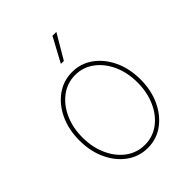

<svg xmlns="http://www.w3.org/2000/svg" viewBox="-216 -875 1004 1004"><g transform="rotate(-45 286.0 -373.0)"><path d="M286.6 11.2Q221.7 11.2 170.4 -25.9Q119.1 -63 89.6 -126.5Q60.1 -189.9 60.1 -270Q60.1 -350.1 89.6 -413.3Q119.1 -476.6 170.4 -513.4Q221.7 -550.3 286.6 -550.3Q350.6 -550.3 401.6 -513.4Q452.6 -476.6 482.4 -413.1Q512.2 -349.6 512.2 -270Q512.2 -189.9 482.7 -126.5Q453.1 -63 402.1 -25.9Q351.1 11.2 286.6 11.2ZM286.6 -11.2Q344.7 -11.2 390.6 -44.9Q436.5 -78.6 463.1 -137.5Q489.7 -196.3 489.7 -270Q489.7 -343.3 462.9 -401.9Q436 -460.4 390.1 -494.1Q344.2 -527.8 286.6 -527.8Q228.5 -527.8 182.4 -493.9Q136.2 -460 109.4 -401.6Q82.5 -343.3 82.5 -270Q82.5 -196.3 109.4 -137.5Q136.2 -78.6 182.4 -44.9Q228.5 -11.2 286.6 -11.2ZM274.9 -621.6 347.7 -756.8H376.5L296.9 -621.6Z"/></g></svg>

Font: Inter 16pt Thin
Style: Regular
Weight: 250
Version: Version 4.001;git-66647c0bb